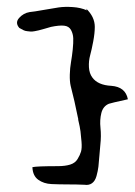

<svg xmlns="http://www.w3.org/2000/svg" viewBox="-20 -585 391 557"><path d="M128 -507Q122 -505 109 -501.5Q96 -498 92.5 -497Q89 -496 80.5 -494.5Q72 -493 68.5 -493.5Q65 -494 59 -494.5Q53 -495 48 -497.5Q43 -500 36 -504Q23 -519 35.5 -533Q48 -547 66 -550Q78 -551 105.5 -556Q133 -561 150.5 -563.5Q168 -566 191 -564.5Q214 -563 232 -555L230 -560Q255 -536 255 -507Q255 -489 250.5 -465Q246 -441 241.5 -424.5Q237 -408 238 -390Q239 -372 248 -360Q264 -338 303 -336Q344 -333 351 -297Q301 -286 296 -284Q279 -277 274 -257Q269 -237 271.5 -214Q274 -191 271 -164Q270 -156 268.5 -135Q267 -114 265.5 -101.5Q264 -89 260 -74.5Q256 -60 247 -53.5Q238 -47 225 -49Q203 -50 177.5 -50Q152 -50 129.5 -51Q107 -52 91 -63.5Q75 -75 74 -100Q86 -103 148 -103Q169 -103 183.5 -107.5Q198 -112 205 -123.5Q212 -135 215 -145Q218 -155 216.5 -173.5Q215 -192 213.5 -204Q212 -216 207 -237Q207 -242 206 -244Q196 -294 185 -336Q182 -349 182.5 -368.5Q183 -388 186 -405Q189 -422 191 -441.5Q193 -461 192.5 -474Q192 -487 186 -498Q180 -509 166 -510.5Q152 -512 128 -507Z"/></svg>

Font: Long Cang
Style: Regular
Weight: 400
Designer: ZhongQi
Foundry: ZhongQi
Version: Version 2.001